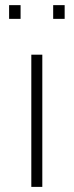

<svg xmlns="http://www.w3.org/2000/svg" viewBox="-20 -731 288 751"><path d="M145.5 0H102.5V-517.1H145.5ZM60.5 -657.2H15.6V-710.9H60.5ZM232.9 -657.2H188V-710.9H232.9Z"/></svg>

Font: Ufes Sans Thin
Style: Regular
Weight: 100
Designer: Ricardo Esteves & Thais Bronze
Foundry: ProDesignUfes - Ricardo Esteves, Thais Bronze (This is a derivative work, based on Roboto family, by Christian Robertson
Version: Version 2.0